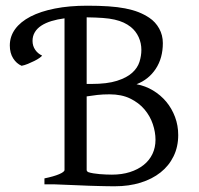

<svg xmlns="http://www.w3.org/2000/svg" viewBox="-20 -650 702 677"><path d="M441.4 -554.7Q429.7 -564 416 -570.3Q402.3 -576.7 384.3 -580.8Q366.2 -585 342.3 -586.7Q318.4 -588.4 285.6 -588.9V-354H302.2Q357.9 -354 392.3 -365Q426.8 -376 445.8 -393.1Q464.8 -410.2 471.7 -431.6Q478.5 -453.1 478.5 -474.1Q478.5 -498 468.8 -519.3Q459 -540.5 441.4 -554.7ZM366.2 -317.4Q342.8 -317.4 323 -315.2Q303.2 -313 285.6 -310.1V-50.8Q285.6 -46.9 290 -43.5Q298.3 -40.5 309.1 -38.8Q319.8 -37.1 331.1 -36.1Q342.3 -35.2 353.5 -34.7Q364.7 -34.2 374.5 -34.2Q409.7 -34.2 438 -43.2Q466.3 -52.2 486.6 -68.4Q506.8 -84.5 517.6 -107.2Q528.3 -129.9 528.3 -157.2Q528.3 -184.1 518.8 -212.4Q509.3 -240.7 489.5 -264.2Q469.7 -287.6 439.2 -302.5Q408.7 -317.4 366.2 -317.4ZM14.6 -489.7Q14.6 -521.5 33.4 -547.4Q52.2 -573.2 87.6 -591.6Q123 -609.9 173.6 -619.9Q224.1 -629.9 287.6 -629.9Q329.1 -629.9 362.1 -627.7Q395 -625.5 421.4 -620.4Q447.8 -615.2 468.3 -607.2Q488.8 -599.1 506.3 -587.4Q528.3 -572.8 541.3 -549.3Q554.2 -525.9 554.2 -498Q554.2 -445.3 529.3 -407.5Q504.4 -369.6 461.4 -353Q492.7 -347.2 519.5 -331.1Q546.4 -314.9 566.2 -291.3Q585.9 -267.6 597.2 -237.5Q608.4 -207.5 608.4 -173.8Q608.4 -132.3 592 -98.9Q575.7 -65.4 546.1 -42Q516.6 -18.6 475.6 -5.9Q434.6 6.8 385.3 6.8Q374.5 6.8 359.6 6.6Q344.7 6.3 327.6 5.9Q310.5 5.4 292.5 4.9Q274.4 4.4 257.3 3.4Q216.8 2 172.4 0H136.7V-21Q169.9 -27.8 188.7 -35.9Q207.5 -43.9 207.5 -50.8V-585.4Q182.1 -582 161.4 -575.7Q140.6 -569.3 125.7 -559.6Q110.8 -549.8 102.8 -536.4Q94.7 -522.9 94.7 -505.9Q94.7 -488.3 104 -474.6Q113.3 -460.9 128.4 -454.1Q127 -451.2 119.4 -445.8Q111.8 -440.4 101.1 -435.1Q90.3 -429.7 78.4 -424.8Q66.4 -419.9 56.2 -418Q38.1 -425.8 26.4 -444.3Q14.6 -462.9 14.6 -489.7Z"/></svg>

Font: Gentium Plus Am
Style: Regular
Weight: 400
Designer: J. Victor Gaultney, Annie Olsen, Iska Routamaa, Becca Hirsbrunner
Foundry: SIL International
Version: Version 5.000